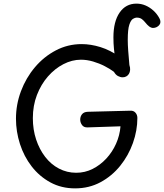

<svg xmlns="http://www.w3.org/2000/svg" viewBox="-20 -1023 904 1058"><path d="M394 15Q318 15 257.5 -18Q197 -51 154.5 -106Q112 -161 90 -229.5Q68 -298 68 -369Q68 -447 95.5 -520.5Q123 -594 172.5 -652.5Q222 -711 288 -745.5Q354 -780 430 -780Q480 -780 533.5 -763.5Q587 -747 641 -709L615 -692Q611 -724 608 -753.5Q605 -783 605 -817Q605 -904 639 -953.5Q673 -1003 732 -1003Q758 -1003 781.5 -993Q805 -983 825 -965Q845 -947 858 -923Q864 -913 864 -902Q864 -893 858 -885.5Q852 -878 843 -873.5Q834 -869 823 -869Q818 -869 812 -871.5Q806 -874 801 -878Q791 -886 782 -897.5Q773 -909 762 -917.5Q751 -926 733 -926Q724 -926 712.5 -919Q701 -912 692.5 -886.5Q684 -861 684 -803Q684 -777 686.5 -743Q689 -709 693 -665Q698 -650 697 -637.5Q696 -625 690.5 -616Q685 -607 676 -602Q667 -597 656 -597Q643 -597 630 -604Q617 -611 608 -627Q587 -643 557 -658.5Q527 -674 493 -684Q459 -694 426 -694Q377 -694 329.5 -669.5Q282 -645 244 -601.5Q206 -558 183.5 -499.5Q161 -441 161 -372Q161 -309 179 -254.5Q197 -200 229 -158.5Q261 -117 305 -94Q349 -71 400 -71Q448 -71 490 -92Q532 -113 565.5 -149Q599 -185 619.5 -231Q640 -277 644 -327L463 -321Q442 -320 432 -334Q422 -348 422 -364Q422 -381 432 -393.5Q442 -406 463 -407Q519 -408 580 -410Q641 -412 698 -413Q716 -414 726.5 -402Q737 -390 737 -373Q737 -304 712.5 -235Q688 -166 642.5 -109.5Q597 -53 534 -19Q471 15 394 15Z"/></svg>

Font: Playpen Sans
Style: Regular
Weight: 400
Designer: Laura Meseguer, Veronika Burian, José Scaglione, Kostas Bartsokas, Vera Evstafieva, Tom Grace, Yorlmar Campos
Foundry: TypeTogether
Version: Version 2.000